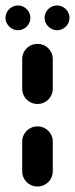

<svg xmlns="http://www.w3.org/2000/svg" viewBox="-40 -678 273 698"><path d="M96.3 0Q81.1 0 68.3 -7.4Q55.6 -14.8 48.1 -27.6Q40.7 -40.4 40.7 -55.6V-163Q40.7 -178.1 48.1 -190.9Q55.6 -203.7 68.3 -211.1Q81.1 -218.5 96.3 -218.5Q111.5 -218.5 124.3 -211.1Q137 -203.7 144.4 -190.9Q151.9 -178.1 151.9 -163V-55.6Q151.9 -40.4 144.4 -27.6Q137 -14.8 124.3 -7.4Q111.5 0 96.3 0ZM96.3 -300Q81.1 -300 68.3 -307.4Q55.6 -314.8 48.1 -327.6Q40.7 -340.4 40.7 -355.6V-463Q40.7 -478.1 48.1 -490.9Q55.6 -503.7 68.3 -511.1Q81.1 -518.5 96.3 -518.5Q111.5 -518.5 124.3 -511.1Q137 -503.7 144.4 -490.9Q151.9 -478.1 151.9 -463V-355.6Q151.9 -340.4 144.4 -327.6Q137 -314.8 124.3 -307.4Q111.5 -300 96.3 -300ZM122.2 -613.1Q122.2 -625 128.3 -635.5Q134.4 -645.9 144.9 -652Q155.4 -658.1 167.4 -658.1Q179.4 -658.1 189.9 -652Q200.4 -645.9 206.5 -635.5Q212.6 -625 212.6 -613.1Q212.6 -601.1 206.5 -590.7Q200.4 -580.4 190 -574.3Q179.6 -568.1 167.8 -568.1Q155.9 -568.1 145.4 -574.3Q134.8 -580.4 128.5 -590.7Q122.2 -601.1 122.2 -613.1ZM-20 -613.1Q-20 -625 -13.9 -635.5Q-7.8 -645.9 2.7 -652Q13.2 -658.1 25.2 -658.1Q37.2 -658.1 47.7 -652Q58.1 -645.9 64.3 -635.5Q70.4 -625 70.4 -613.1Q70.4 -601.1 64.3 -590.7Q58.1 -580.4 47.8 -574.3Q37.4 -568.1 25.6 -568.1Q13.7 -568.1 3.1 -574.3Q-7.4 -580.4 -13.7 -590.7Q-20 -601.1 -20 -613.1Z"/></svg>

Font: 26F Galaxy Sans
Style: Regular
Weight: 400
Designer: C₂₉H₂₅N₃O₅
Version: Version 1.100;FEAKit 1.0